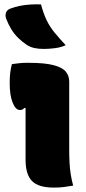

<svg xmlns="http://www.w3.org/2000/svg" viewBox="-20 -842 390 871"><path d="M96 -117Q96 -138 96 -160.5Q96 -183 96 -207.5Q96 -232 96 -256.5Q96 -281 96 -305.5Q96 -330 96 -352H90Q88 -350 86 -348Q84 -346 81.5 -345Q79 -344 76.5 -343.5Q74 -343 70 -343Q51 -343 37.5 -376Q24 -409 24 -465Q24 -493 26.5 -513Q29 -533 34 -551Q41 -552 49 -553Q57 -554 65 -555Q73 -556 81 -556.5Q89 -557 97 -557Q105 -557 111 -557Q183 -557 223 -546.5Q263 -536 278.5 -517Q294 -498 294 -472Q294 -436 294 -397.5Q294 -359 294 -319Q294 -279 294 -239.5Q294 -200 294 -163Q294 -131 295.5 -103.5Q297 -76 301 -50.5Q305 -25 312 0Q289 4 269.5 6.5Q250 9 224 9Q154 9 125 -21Q96 -51 96 -117ZM166 -822Q177 -781 191 -751.5Q205 -722 226.5 -695.5Q248 -669 278 -637Q257 -627 229.5 -623.5Q202 -620 180 -620Q155 -620 136.5 -624Q118 -628 102 -638Q81 -652 63 -669.5Q45 -687 31.5 -709Q18 -731 8 -757Q3 -771 7 -784Q11 -797 27 -803Q47 -811 70.5 -815.5Q94 -820 118.5 -821.5Q143 -823 166 -822Z"/></svg>

Font: Recursive Casual Black
Style: Regular
Weight: 900
Version: Version 1.047